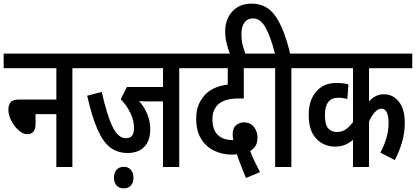

<svg xmlns="http://www.w3.org/2000/svg" viewBox="-20 -916 2281 1053"><path d="M0 -622H452V-542H377V0H289V-290H175V-236Q175 -180 129 -180Q106 -180 82 -201.5Q58 -223 42 -254Q26 -285 26 -314Q26 -340 38 -355Q50 -370 85 -370H289V-542H0Z M963 -542V0H874V-360H788Q777 -360 765 -360.5Q753 -361 743 -362Q771 -330 787.5 -290.5Q804 -251 804 -205Q804 -146 772 -111.5Q740 -77 679 -77Q625 -77 585.5 -106.5Q546 -136 515.5 -204.5Q485 -273 458 -391L538 -412Q567 -283 597.5 -220.5Q628 -158 670 -158Q695 -158 705 -172.5Q715 -187 715 -215Q715 -257 694.5 -298Q674 -339 642 -372L676 -439H874V-542H440V-622H1037V-542ZM605 58Q605 32 619 15.5Q633 -1 659 -1Q684 -1 698 15.5Q712 32 712 58Q712 85 698 101Q684 117 659 117Q633 117 619 101Q605 85 605 58Z M1329 60Q1315 26 1301.5 -8Q1288 -42 1279 -70Q1265 -68 1252 -68Q1199 -68 1154.5 -89.5Q1110 -111 1083 -154.5Q1056 -198 1056 -264Q1056 -313 1071 -345.5Q1086 -378 1109 -401Q1132 -423 1163 -435.5Q1194 -448 1229 -452V-542H1025V-622H1439V-542H1317V-376H1294Q1251 -376 1224 -368.5Q1197 -361 1178 -345Q1163 -331 1154 -311Q1145 -291 1145 -263Q1145 -204 1174.5 -176Q1204 -148 1253 -148Q1257 -148 1260 -148Q1256 -166 1256 -179Q1256 -214 1275 -229.5Q1294 -245 1317 -245Q1353 -245 1372.5 -220Q1392 -195 1392 -163Q1392 -132 1380.5 -114.5Q1369 -97 1352 -88Q1362 -61 1376.5 -30.5Q1391 0 1406 28Z M1489 -542H1427V-622H1488Q1464 -716 1436 -765.5Q1408 -815 1368 -815Q1337 -815 1320.5 -792Q1304 -769 1304 -729Q1304 -694 1311.5 -666.5Q1319 -639 1328 -615H1243Q1231 -645 1223 -677.5Q1215 -710 1215 -743Q1215 -810 1254 -853Q1293 -896 1360 -896Q1445 -896 1492.5 -825Q1540 -754 1571 -622H1652V-542H1578V0H1489Z M2241 -542H2004V-359Q2023 -381 2043 -390Q2063 -399 2086 -399Q2135 -399 2167.5 -358.5Q2200 -318 2200 -242Q2200 -189 2185.5 -138Q2171 -87 2145 -38L2066 -79Q2086 -115 2098.5 -156.5Q2111 -198 2111 -242Q2111 -320 2071 -320Q2054 -320 2036.5 -301.5Q2019 -283 2004 -250V0H1916V-149Q1896 -132 1872.5 -122Q1849 -112 1818 -112Q1756 -112 1714.5 -155.5Q1673 -199 1673 -286Q1673 -366 1714 -413.5Q1755 -461 1824 -461Q1863 -461 1891 -453L1885 -373Q1863 -380 1835 -380Q1762 -380 1762 -285Q1762 -231 1780.5 -211.5Q1799 -192 1827 -192Q1855 -192 1875 -205.5Q1895 -219 1916 -246V-542H1640V-622H2241Z"/></svg>

Font: Noto Sans ExtraCondensed Medium
Style: Regular
Weight: 500
Width: 2
Designer: Monotype Design Team
Foundry: Monotype Imaging Inc.
Version: Version 2.013; ttfautohint (v1.8.4.7-5d5b)